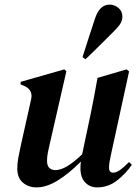

<svg xmlns="http://www.w3.org/2000/svg" viewBox="-20 -798 595 833"><path d="M138 15Q104 15 79.5 -5.5Q55 -26 55 -67Q55 -90 60 -117Q65 -144 71 -170L115 -367Q124 -406 88 -424L69 -432L70 -443L259 -497L268 -489L198 -183Q192 -158 188 -138Q184 -118 184 -101Q184 -79 194 -69.5Q204 -60 220 -60Q243 -60 271 -76.5Q299 -93 336 -128Q337 -134 339 -141L373 -302Q381 -341 388.5 -380.5Q396 -420 403 -460L529 -497L540 -488L461 -125Q453 -90 453 -70Q453 -49 471 -49Q485 -49 501 -60.5Q517 -72 540 -95L552 -83Q527 -46 488.5 -15.5Q450 15 401 15Q370 15 349.5 -6.5Q329 -28 329 -68Q329 -83 331 -97Q279 -45 230.5 -15Q182 15 138 15ZM338 -550Q351 -591 364 -631.5Q377 -672 390 -711Q401 -747 417.5 -762.5Q434 -778 455 -778Q477 -778 494 -763.5Q511 -749 511 -726Q511 -707 499 -690.5Q487 -674 466 -654Q436 -625 408.5 -597Q381 -569 351 -541Z"/></svg>

Font: DeepMind Serif Display
Style: Italic
Weight: 400
Italic angle: -12°
Designer: Frank Grießhammer / Modifications: Colophon Foundry
Foundry: Colophon Foundry
Version: Version 5.003; ttfautohint (v1.8.2)